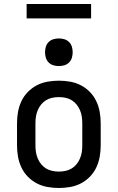

<svg xmlns="http://www.w3.org/2000/svg" viewBox="-20 -931 588 959"><path d="M274 8Q246 8 217.5 3Q189 -2 164 -15Q139 -28 119 -48.5Q99 -69 87 -94.5Q75 -120 70 -148Q65 -176 65 -205V-315Q65 -344 70 -372Q75 -400 87 -425.5Q99 -451 119 -471.5Q139 -492 164 -505Q189 -518 217.5 -523Q246 -528 274 -528Q302 -528 330.5 -523Q359 -518 384 -505Q409 -492 429 -471.5Q449 -451 461 -425.5Q473 -400 478 -372Q483 -344 483 -315V-205Q483 -176 478 -148Q473 -120 461 -94.5Q449 -69 429 -48.5Q409 -28 384 -15Q359 -2 330.5 3Q302 8 274 8ZM274 -74Q291 -74 307.5 -77.5Q324 -81 338 -89.5Q352 -98 362.5 -111Q373 -124 379.5 -139.5Q386 -155 388.5 -171.5Q391 -188 391 -205V-315Q391 -332 388.5 -348.5Q386 -365 379.5 -380.5Q373 -396 362.5 -409Q352 -422 338 -430.5Q324 -439 307.5 -442.5Q291 -446 274 -446Q257 -446 240.5 -442.5Q224 -439 210 -430.5Q196 -422 185.5 -409Q175 -396 168.5 -380.5Q162 -365 159.5 -348.5Q157 -332 157 -315V-205Q157 -188 159.5 -171.5Q162 -155 168.5 -139.5Q175 -124 185.5 -111Q196 -98 210 -89.5Q224 -81 240.5 -77.5Q257 -74 274 -74ZM274 -601Q260 -601 246.5 -605Q233 -609 223 -619Q213 -629 209 -642.5Q205 -656 205 -670Q205 -684 209 -697.5Q213 -711 223 -721Q233 -731 246.5 -735Q260 -739 274 -739Q288 -739 301.5 -735Q315 -731 325 -721Q335 -711 339 -697.5Q343 -684 343 -670Q343 -656 339 -642.5Q335 -629 325 -619Q315 -609 301.5 -605Q288 -601 274 -601ZM435 -839H113V-911H435Z"/></svg>

Font: Iosevka Semi-Condensed Medium
Style: Regular
Weight: 500
Monospace: yes
Designer: Belleve Invis
Foundry: Belleve Invis
Version: Version 27.3.5